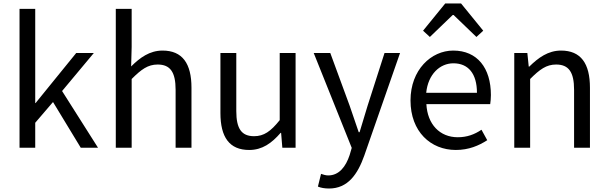

<svg xmlns="http://www.w3.org/2000/svg" viewBox="-20 -847 3488 1101"><path d="M92 0H182V-143L284 -262L443 0H542L336 -325L518 -543H417L184 -256H182V-796H92Z M644 0H735V-394C790 -449 828 -477 884 -477C956 -477 987 -434 987 -332V0H1078V-344C1078 -483 1026 -557 912 -557C838 -557 782 -516 732 -466L735 -578V-796H644Z M1409 13C1484 13 1538 -26 1589 -85H1592L1599 0H1675V-543H1584V-158C1532 -93 1493 -66 1437 -66C1365 -66 1335 -109 1335 -210V-543H1244V-199C1244 -61 1295 13 1409 13Z M1867 234C1975 234 2031 152 2069 45L2274 -543H2185L2088 -241C2073 -193 2057 -138 2042 -89H2037C2020 -138 2001 -194 1985 -241L1874 -543H1779L1997 1L1985 42C1963 109 1924 159 1862 159C1848 159 1832 154 1821 150L1803 223C1820 230 1841 234 1867 234Z M2594 13C2668 13 2726 -12 2774 -43L2741 -103C2701 -76 2658 -60 2605 -60C2502 -60 2431 -134 2425 -250H2791C2793 -263 2795 -282 2795 -302C2795 -457 2717 -557 2579 -557C2453 -557 2334 -447 2334 -271C2334 -92 2450 13 2594 13ZM2424 -315C2435 -422 2503 -484 2580 -484C2665 -484 2715 -425 2715 -315ZM2406 -671 2445 -635 2576 -761H2581L2712 -635L2751 -671L2624 -827H2533Z M2929 0H3020V-394C3075 -449 3113 -477 3169 -477C3241 -477 3272 -434 3272 -332V0H3363V-344C3363 -483 3311 -557 3197 -557C3123 -557 3067 -516 3015 -465H3012L3004 -543H2929Z"/></svg>

Font: Noto Sans JP Regular
Style: Regular
Weight: 400
Designer: Ryoko NISHIZUKA (kana & ideographs); Paul D. Hunt (Latin, Greek & Cyrillic); Wenlong ZHANG (bopomofo); Sandoll Communica
Foundry: Adobe Systems Incorporated
Version: Version 1.004;PS 1.004;hotconv 1.0.82;makeotf.lib2.5.63406